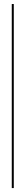

<svg xmlns="http://www.w3.org/2000/svg" viewBox="-20 -770 126 954"><path d="M38.5 164.5V-750H48.5V164.5Z"/></svg>

Font: Imbue 100pt
Style: Regular
Weight: 400
Designer: Tyler Finck
Foundry: Etcetera Type Company
Version: Version 1.102; ttfautohint (v1.8.3)